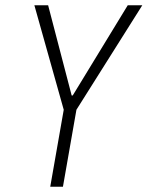

<svg xmlns="http://www.w3.org/2000/svg" viewBox="-20 -706 558 726"><path d="M170 0 221 -291 110 -686H162L251 -345H255L463 -686H518L269 -291L218 0Z"/></svg>

Font: Archivo ExtraCondensed Thin
Style: Italic
Weight: 250
Width: 2
Italic angle: -10°
Designer: Hector Gatti
Foundry: Omnibus-Type
Version: Version 2.001